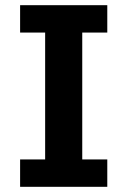

<svg xmlns="http://www.w3.org/2000/svg" viewBox="-20 -720 490 740"><path d="M57.5 0V-105.5H154V-594.5H57.5V-700H393.5V-594.5H297V-105.5H393.5V0Z"/></svg>

Font: Trispace Condensed SemiBold
Style: Regular
Weight: 600
Width: 3
Designer: Tyler Finck
Foundry: Etcetera Type Company
Version: Version 1.210; ttfautohint (v1.8.3)